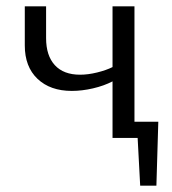

<svg xmlns="http://www.w3.org/2000/svg" viewBox="-20 -434 540 604"><path d="M58 -291V-414H125V-314Q125 -259 152.5 -229Q180 -199 232 -199Q257 -199 285.5 -206Q314 -213 334 -223V-414H403V-51H478L472 150H421L413 0H334V-178Q307 -164 272.5 -156Q238 -148 206 -148Q138 -148 98 -186Q58 -224 58 -291Z"/></svg>

Font: QiushuiShotai Bright
Style: Regular
Weight: 400
Designer: Christian Thalmann (Catharsis Fonts)
Version: Version 1.250;